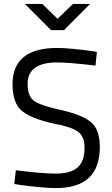

<svg xmlns="http://www.w3.org/2000/svg" viewBox="-20 -952 574 981"><path d="M475 -687 468 -617Q330 -633 272 -633Q121 -633 121 -523Q121 -459 155.5 -435.5Q190 -412 291 -390Q402 -365 446 -327Q490 -289 490 -201Q490 9 266 9Q232 9 179 4Q126 -1 90 -6L53 -12L61 -82Q194 -65 265 -65Q340 -65 376 -96Q412 -127 412 -198Q412 -254 379.5 -278.5Q347 -303 258 -320Q141 -345 92.5 -385Q44 -425 44 -521Q44 -707 272 -707Q306 -707 357 -702Q408 -697 442 -692ZM440 -932 307 -798H241L107 -932H196L274 -856L353 -932Z"/></svg>

Font: TitilliumText22L Rg
Style: Regular
Weight: 400
Designer: Campivisivi
Foundry: Campivisivi
Version: 1.000